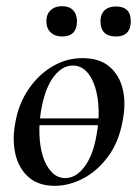

<svg xmlns="http://www.w3.org/2000/svg" viewBox="-20 -587 445 621"><path d="M71 -182V-204H343V-182ZM157 14Q104 14 72 -14.5Q40 -43 29.5 -90Q19 -137 30 -193Q41 -253 73 -299.5Q105 -346 150 -372.5Q195 -399 247 -399Q302 -399 334.5 -371Q367 -343 377.5 -296.5Q388 -250 376 -193Q364 -127 329 -80Q294 -33 248.5 -9.5Q203 14 157 14ZM191 -11Q226 -11 253.5 -48Q281 -85 292 -149Q300 -191 299 -231Q298 -271 288 -304Q278 -337 259.5 -356Q241 -375 215 -375Q182 -375 154.5 -340Q127 -305 114 -236Q106 -193 107.5 -152.5Q109 -112 119 -80.5Q129 -49 147.5 -30Q166 -11 191 -11ZM181 -469Q158 -469 144 -482Q130 -495 130 -519Q130 -541 144 -554Q158 -567 181 -567Q204 -567 216.5 -554Q229 -541 229 -519Q229 -469 181 -469ZM355 -469Q305 -469 305 -519Q305 -541 318 -553.5Q331 -566 355 -566Q403 -566 403 -519Q403 -469 355 -469Z"/></svg>

Font: Cormorant SemiBold
Style: Italic
Weight: 600
Italic angle: -10°
Designer: Christian Thalmann (Catharsis Fonts)
Foundry: Catharsis Fonts
Version: Version 4.000